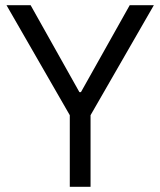

<svg xmlns="http://www.w3.org/2000/svg" viewBox="-20 -720 618 740"><path d="M249 0H329V-276L573 -700H480L292 -365H286L98 -700H5L249 -276Z"/></svg>

Font: Fixel Display Regular
Style: Regular
Weight: 400
Designer: AlfaBravo + MacPaw
Foundry: Kyrylo Tkachov, Marchela Mozhyna, Serhii Makarenko, Maria Weinstein, Zakhar Kryvoshyya
Version: Version 1.211